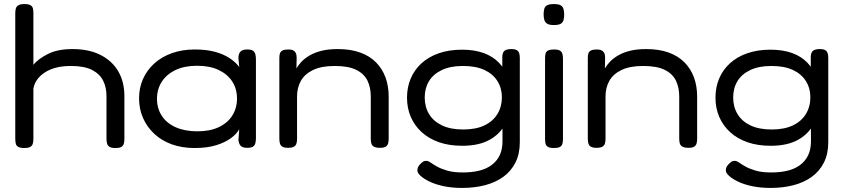

<svg xmlns="http://www.w3.org/2000/svg" viewBox="-20 -717 4148 943"><path d="M99 10Q80 10 70 4.5Q60 -1 57.5 -11.5Q55 -22 55 -36V-652Q55 -666 58 -676Q61 -686 71 -691.5Q81 -697 100 -697Q120 -697 129.5 -691.5Q139 -686 141.5 -676Q144 -666 144 -651V-399Q168 -428 215.5 -452Q263 -476 336 -476Q418 -476 475 -446.5Q532 -417 561.5 -365.5Q591 -314 591 -244V-35Q591 -21 588 -11Q585 -1 576 4.5Q567 10 547 10Q528 10 518.5 4.5Q509 -1 506 -11.5Q503 -22 503 -36V-245Q503 -288 486.5 -321Q470 -354 432 -373.5Q394 -393 329 -393Q250 -393 201.5 -362Q153 -331 144 -282V-35Q144 -21 141 -11Q138 -1 128.5 4.5Q119 10 99 10Z M1194 9Q1172 9 1162.5 -0.5Q1153 -10 1151 -30L1155 -82Q1143 -60 1115 -39Q1087 -18 1042.5 -4Q998 10 936 10Q874 10 824 -8Q774 -26 738 -59.5Q702 -93 682.5 -137.5Q663 -182 663 -234Q663 -286 682.5 -329.5Q702 -373 738 -405.5Q774 -438 824.5 -456Q875 -474 936 -474Q994 -474 1036 -462.5Q1078 -451 1107.5 -431.5Q1137 -412 1155 -388L1151 -431Q1151 -453 1161 -463.5Q1171 -474 1195 -474Q1214 -474 1222.5 -468Q1231 -462 1234 -451Q1237 -440 1237 -424V-38Q1237 -24 1234 -13Q1231 -2 1222 3.5Q1213 9 1194 9ZM950 -72Q1011 -72 1054.5 -92.5Q1098 -113 1121 -149.5Q1144 -186 1144 -233Q1144 -281 1120.5 -317Q1097 -353 1053.5 -373.5Q1010 -394 948 -394Q886 -394 842 -373Q798 -352 774.5 -315.5Q751 -279 751 -231Q751 -185 774.5 -148.5Q798 -112 843 -92Q888 -72 950 -72Z M1395 9Q1376 9 1367 3.5Q1358 -2 1355 -12Q1352 -22 1352 -36V-433Q1352 -446 1355 -455Q1358 -464 1367.5 -469Q1377 -474 1396 -474Q1411 -474 1419 -470Q1427 -466 1431 -459.5Q1435 -453 1436 -446Q1437 -439 1437 -434L1436 -381Q1445 -397 1460.5 -413.5Q1476 -430 1500.5 -444.5Q1525 -459 1559 -467.5Q1593 -476 1639 -476Q1702 -476 1749 -459Q1796 -442 1827 -410.5Q1858 -379 1873.5 -336.5Q1889 -294 1889 -242V-35Q1889 -22 1886 -12Q1883 -2 1874 3.5Q1865 9 1846 9Q1827 9 1817 3.5Q1807 -2 1804 -12Q1801 -22 1801 -36V-244Q1801 -287 1785 -320.5Q1769 -354 1730.5 -373.5Q1692 -393 1624 -393Q1558 -393 1517 -373Q1476 -353 1457.5 -319.5Q1439 -286 1439 -244V-35Q1439 -22 1436 -12Q1433 -2 1423.5 3.5Q1414 9 1395 9Z M2250 206Q2200 206 2159.5 197.5Q2119 189 2090 175Q2061 161 2045.5 146.5Q2030 132 2030 121Q2030 112 2032.5 105.5Q2035 99 2042 91Q2053 80 2058.5 76.5Q2064 73 2074 73Q2083 73 2095 81.5Q2107 90 2126.5 101Q2146 112 2176.5 121Q2207 130 2253 130Q2297 130 2332.5 121.5Q2368 113 2394 94Q2420 75 2434 46Q2448 17 2448 -24L2447 -439Q2448 -460 2458.5 -468Q2469 -476 2491 -476Q2510 -476 2518.5 -470.5Q2527 -465 2530 -455.5Q2533 -446 2533 -432V-18Q2533 39 2511.5 81.5Q2490 124 2452 151.5Q2414 179 2362.5 192.5Q2311 206 2250 206ZM2251 -1Q2186 -1 2136 -18.5Q2086 -36 2051 -68Q2016 -100 1997.5 -143Q1979 -186 1979 -237Q1979 -288 1997 -331Q2015 -374 2050 -406Q2085 -438 2135.5 -455.5Q2186 -473 2249 -473Q2310 -473 2355.5 -456.5Q2401 -440 2431 -408.5Q2461 -377 2476 -333.5Q2491 -290 2491 -237Q2491 -165 2464 -112Q2437 -59 2384 -30Q2331 -1 2251 -1ZM2255 -81Q2317 -81 2359 -101Q2401 -121 2423 -157Q2445 -193 2445 -239Q2445 -284 2423 -319Q2401 -354 2359 -373.5Q2317 -393 2254 -393Q2192 -393 2150 -373Q2108 -353 2087 -318.5Q2066 -284 2066 -238Q2066 -192 2087.5 -156.5Q2109 -121 2151 -101Q2193 -81 2255 -81Z M2700 10Q2681 10 2671.5 4.5Q2662 -1 2659.5 -11Q2657 -21 2657 -35V-430Q2657 -444 2659.5 -454Q2662 -464 2672 -469Q2682 -474 2701 -474Q2721 -474 2730 -468.5Q2739 -463 2742 -453Q2745 -443 2745 -428V-34Q2745 -20 2742 -10Q2739 0 2729.5 5Q2720 10 2700 10ZM2700 -594Q2678 -594 2667.5 -600.5Q2657 -607 2653.5 -619Q2650 -631 2650 -647Q2650 -663 2653.5 -674.5Q2657 -686 2668 -691.5Q2679 -697 2701 -697Q2723 -697 2733.5 -691Q2744 -685 2747.5 -673Q2751 -661 2751 -645Q2751 -629 2747.5 -617.5Q2744 -606 2733.5 -600Q2723 -594 2700 -594Z M2910 9Q2891 9 2882 3.5Q2873 -2 2870 -12Q2867 -22 2867 -36V-433Q2867 -446 2870 -455Q2873 -464 2882.5 -469Q2892 -474 2911 -474Q2926 -474 2934 -470Q2942 -466 2946 -459.5Q2950 -453 2951 -446Q2952 -439 2952 -434L2951 -381Q2960 -397 2975.5 -413.5Q2991 -430 3015.5 -444.5Q3040 -459 3074 -467.5Q3108 -476 3154 -476Q3217 -476 3264 -459Q3311 -442 3342 -410.5Q3373 -379 3388.5 -336.5Q3404 -294 3404 -242V-35Q3404 -22 3401 -12Q3398 -2 3389 3.5Q3380 9 3361 9Q3342 9 3332 3.5Q3322 -2 3319 -12Q3316 -22 3316 -36V-244Q3316 -287 3300 -320.5Q3284 -354 3245.5 -373.5Q3207 -393 3139 -393Q3073 -393 3032 -373Q2991 -353 2972.5 -319.5Q2954 -286 2954 -244V-35Q2954 -22 2951 -12Q2948 -2 2938.5 3.5Q2929 9 2910 9Z M3765 206Q3715 206 3674.5 197.5Q3634 189 3605 175Q3576 161 3560.5 146.5Q3545 132 3545 121Q3545 112 3547.5 105.5Q3550 99 3557 91Q3568 80 3573.5 76.5Q3579 73 3589 73Q3598 73 3610 81.5Q3622 90 3641.5 101Q3661 112 3691.5 121Q3722 130 3768 130Q3812 130 3847.5 121.5Q3883 113 3909 94Q3935 75 3949 46Q3963 17 3963 -24L3962 -439Q3963 -460 3973.5 -468Q3984 -476 4006 -476Q4025 -476 4033.5 -470.5Q4042 -465 4045 -455.5Q4048 -446 4048 -432V-18Q4048 39 4026.5 81.5Q4005 124 3967 151.5Q3929 179 3877.5 192.5Q3826 206 3765 206ZM3766 -1Q3701 -1 3651 -18.5Q3601 -36 3566 -68Q3531 -100 3512.5 -143Q3494 -186 3494 -237Q3494 -288 3512 -331Q3530 -374 3565 -406Q3600 -438 3650.5 -455.5Q3701 -473 3764 -473Q3825 -473 3870.5 -456.5Q3916 -440 3946 -408.5Q3976 -377 3991 -333.5Q4006 -290 4006 -237Q4006 -165 3979 -112Q3952 -59 3899 -30Q3846 -1 3766 -1ZM3770 -81Q3832 -81 3874 -101Q3916 -121 3938 -157Q3960 -193 3960 -239Q3960 -284 3938 -319Q3916 -354 3874 -373.5Q3832 -393 3769 -393Q3707 -393 3665 -373Q3623 -353 3602 -318.5Q3581 -284 3581 -238Q3581 -192 3602.5 -156.5Q3624 -121 3666 -101Q3708 -81 3770 -81Z"/></svg>

Font: Fredoka SemiExpanded
Style: Regular
Weight: 400
Width: 6
Designer: Ben Nathan
Foundry: Milena B. Brandão, Ben Nathan
Version: Version 2.001